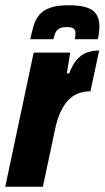

<svg xmlns="http://www.w3.org/2000/svg" viewBox="-38 -710 398 730"><path d="M-18 0 90 -510H229L216 -431H225Q238 -465 255 -484Q272 -503 293 -510.5Q314 -518 339 -518L306 -363Q283 -363 262.5 -356Q242 -349 224.5 -332Q207 -315 193 -286Q179 -257 170 -212L125 0ZM77 -561Q83 -589 90 -612.5Q97 -636 111.5 -653.5Q126 -671 152.5 -680.5Q179 -690 223 -690Q269 -690 294.5 -680.5Q320 -671 330 -653Q340 -635 340 -611Q340 -600 338.5 -587.5Q337 -575 334 -561H246Q248 -567 248.5 -573Q249 -579 249 -584Q249 -595 242.5 -601Q236 -607 216 -607Q196 -607 186 -600.5Q176 -594 172 -584Q168 -574 165 -561Z"/></svg>

Font: Saira Condensed Black
Style: Italic
Weight: 900
Width: 3
Italic angle: -12°
Designer: Hector Gatti with collaboration of the Omnibus-Type team
Foundry: Omnibus-Type
Version: Version 1.101